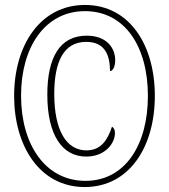

<svg xmlns="http://www.w3.org/2000/svg" viewBox="-20 -745 682 775"><path d="M322 10C501 10 605 -151 605 -358C605 -563 503 -725 323 -725C143 -725 37 -563 37 -358C37 -156 140 10 322 10ZM325 -15C164 -15 65 -160 65 -359C65 -554 161 -700 323 -700C484 -700 577 -557 577 -358C577 -160 485 -15 325 -15ZM328 -113C404 -113 444 -166 444 -208C444 -221 440 -228 432 -234C415 -181 388 -138 329 -138C249 -138 199 -217 199 -366C199 -496 237 -576 328 -576C405 -576 424 -520 424 -458C436 -458 445 -477 445 -502C445 -551 411 -601 330 -601C222 -601 171 -514 171 -363C171 -200 231 -113 328 -113Z"/></svg>

Font: Noto Serif Lao ExtraCondensed Thin
Style: Regular
Weight: 100
Width: 2
Designer: Monotype Design Team
Foundry: Monotype Imaging Inc.
Version: Version 2.003